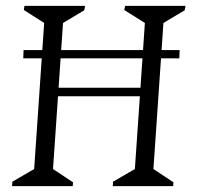

<svg xmlns="http://www.w3.org/2000/svg" viewBox="-20 -632 672 652"><path d="M59 -434 60 -462H590L589 -434ZM21 0 22 -15 96 -58 130 -554 61 -598 63 -612H269L266 -597L194 -554L179 -334H457L472 -554L402 -598L405 -612H610L607 -597L535 -554L501 -58L569 -13L568 0H363L364 -15L438 -58L455 -305H177L160 -58L228 -13L227 0Z"/></svg>

Font: Ancizar Serif Light
Style: Italic
Weight: 300
Italic angle: -4°
Designer: Cesar Puertas, Viviana Monsalve, Julian Moncada, Julian Prieto, Jose Castro, Felipe Aragon, Mariel Hernandez, Sara Alarc
Version: Version 8.100